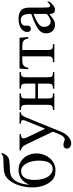

<svg xmlns="http://www.w3.org/2000/svg" viewBox="746 -1464 935 2468"><g transform="rotate(-90 1214.0 -230.5)"><path d="M382.8 -196.3Q382.8 -246.1 373 -288.3Q363.3 -330.6 345.7 -361.6Q328.1 -392.6 303.2 -409.9Q278.3 -427.2 248 -427.2Q225.6 -427.2 205.1 -418.7Q184.6 -410.2 168.9 -390.4Q153.3 -370.6 144 -337.6Q134.8 -304.7 134.8 -256.3Q134.8 -201.2 145.5 -157.5Q156.2 -113.8 175.3 -83.5Q194.3 -53.2 221.2 -37.1Q248 -21 280.3 -21Q299.3 -21 317.6 -29.8Q335.9 -38.6 350.6 -58.8Q365.2 -79.1 374 -112.8Q382.8 -146.5 382.8 -196.3ZM481.9 -677.7Q478 -664.6 472.2 -650.9Q466.3 -637.2 457.3 -624.5Q448.2 -611.8 435.1 -601.1Q421.9 -590.3 403.3 -584Q394.5 -581.1 379.9 -578.9Q365.2 -576.7 350.3 -575.2Q335.4 -573.7 322.3 -573.2Q309.1 -572.8 303.2 -572.8Q292.5 -572.8 279.8 -572.3Q267.1 -571.8 253.9 -570.6Q240.7 -569.3 228 -567.1Q215.3 -564.9 204.1 -562Q170.4 -552.2 146.2 -527.6Q122.1 -502.9 106.4 -469.5Q90.8 -436 83 -397.2Q75.2 -358.4 73.2 -320.3Q103 -391.6 149.4 -425.8Q195.8 -460 264.6 -460Q313 -460 351.8 -441.2Q390.6 -422.4 418.2 -390.4Q445.8 -358.4 460.7 -316.7Q475.6 -274.9 475.6 -229Q475.6 -200.2 469 -170.9Q462.4 -141.6 449.7 -114.5Q437 -87.4 418.2 -64Q399.4 -40.5 375.5 -22.9Q351.6 -5.4 322.5 4.6Q293.5 14.6 259.8 14.6Q211.9 14.6 178 1Q144 -12.7 118.7 -40.5Q102.5 -57.6 87.9 -82.8Q73.2 -107.9 62.3 -138.7Q51.3 -169.4 44.9 -205.3Q38.6 -241.2 38.6 -280.3Q38.6 -335.4 47.1 -383.1Q55.7 -430.7 70.3 -470.2Q85 -509.8 104 -541Q123 -572.3 144 -594.7Q157.7 -609.4 174.8 -620.4Q191.9 -631.3 213.6 -638.7Q235.4 -646 262 -649.4Q288.6 -652.8 322.3 -652.8Q324.2 -652.8 332.3 -653.1Q340.3 -653.3 351.8 -653.6Q363.3 -653.8 376.5 -654.3Q389.6 -654.8 401.6 -655.3Q413.6 -655.8 422.9 -656.5Q432.1 -657.2 436 -658.2Q445.8 -661.1 453.4 -667.2Q460.9 -673.3 463.9 -677.7Z M1003.4 -429.2Q992.7 -428.2 984.4 -426Q976.1 -423.8 968.5 -416.7Q960.9 -409.7 953.6 -396.7Q946.3 -383.8 937 -361.8L754.9 84.5Q742.2 116.2 724.9 140.9Q707.5 165.5 687.7 182.4Q668 199.2 646.5 208Q625 216.8 604 216.8Q589.4 216.8 577.1 212.4Q564.9 208 556.2 200.4Q547.4 192.9 542.5 182.6Q537.6 172.4 537.6 160.6Q537.6 141.1 550.3 128.9Q563 116.7 587.9 116.7Q595.7 116.7 606.2 119.4Q616.7 122.1 627 125.2Q637.2 128.4 645 131.1Q652.8 133.8 655.8 133.8Q663.6 133.8 671.9 130.1Q680.2 126.5 688.7 117.9Q697.3 109.4 706.1 95.2Q714.8 81.1 723.6 59.6L754.9 -18.6L594.2 -355.5Q589.8 -364.3 583.7 -376.2Q577.6 -388.2 568.4 -399.4Q559.1 -410.6 545.9 -419.2Q532.7 -427.7 514.6 -429.2V-447.3H723.6V-429.2H712.9Q694.8 -429.2 681.6 -420.9Q668.5 -412.6 668.5 -396.5Q668.5 -386.2 672.6 -373.5Q676.8 -360.8 685.1 -343.8L793.5 -118.7L893.6 -365.7Q900.9 -379.4 903.1 -394.8Q905.3 -410.2 899.4 -418.5Q897.9 -420.4 896 -422.4Q894 -424.3 889.6 -425.8Q885.3 -427.2 877.7 -428.2Q870.1 -429.2 857.9 -429.2V-447.3H1003.4Z M1307.6 0V-17.6Q1327.6 -17.6 1340.3 -20.3Q1353 -22.9 1360.4 -30.3Q1367.7 -37.6 1370.4 -50.5Q1373 -63.5 1373 -83.5V-210.9H1181.6V-83.5Q1181.6 -61 1184.3 -48.1Q1187 -35.2 1194.3 -28.3Q1201.7 -21.5 1214.4 -19.5Q1227.1 -17.6 1247.1 -17.6V0H1034.2V-17.6Q1054.2 -17.6 1066.9 -20.5Q1079.6 -23.4 1086.9 -31Q1094.2 -38.6 1097.2 -51.3Q1100.1 -64 1100.1 -83.5V-362.8Q1100.1 -382.8 1097.2 -395.8Q1094.2 -408.7 1086.9 -416Q1079.6 -423.3 1066.9 -426.3Q1054.2 -429.2 1034.2 -429.2V-447.3H1247.1V-429.2Q1227.1 -429.2 1214.4 -427.2Q1201.7 -425.3 1194.3 -418.5Q1187 -411.6 1184.3 -398.4Q1181.6 -385.3 1181.6 -362.8V-244.1H1373V-362.8Q1373 -383.3 1370.4 -396.2Q1367.7 -409.2 1360.4 -416.5Q1353 -423.8 1340.3 -426.5Q1327.6 -429.2 1307.6 -429.2V-447.3H1520V-429.2Q1500 -429.2 1487.3 -427Q1474.6 -424.8 1467.3 -417.7Q1460 -410.6 1457.3 -397.5Q1454.6 -384.3 1454.6 -362.8V-83.5Q1454.6 -62 1457.3 -48.8Q1460 -35.6 1467.3 -28.8Q1474.6 -22 1487.3 -19.8Q1500 -17.6 1520 -17.6V0Z M1952.1 -335Q1948.7 -358.9 1940.9 -374Q1933.1 -389.2 1920.9 -397.7Q1908.7 -406.2 1891.8 -409.2Q1875 -412.1 1853 -412.1H1805.2V-83.5Q1805.2 -66.9 1807.1 -54.7Q1809.1 -42.5 1815.2 -34.4Q1821.3 -26.4 1832.3 -22.5Q1843.3 -18.6 1861.3 -18.6H1880.4V0H1648.4V-18.6H1667.5Q1685.5 -18.6 1696.5 -22.5Q1707.5 -26.4 1713.6 -34.4Q1719.7 -42.5 1721.7 -54.7Q1723.6 -66.9 1723.6 -83.5V-412.1H1675.3Q1653.8 -412.1 1637 -409.2Q1620.1 -406.2 1607.9 -397.7Q1595.7 -389.2 1587.9 -374Q1580.1 -358.9 1576.7 -335H1557.1L1566.4 -447.3H1962.4L1971.7 -335Z M2268.1 -267.6Q2211.4 -245.6 2178.5 -227.3Q2145.5 -209 2128.4 -192.4Q2111.3 -175.8 2106.7 -160.4Q2102.1 -145 2102.1 -128.9Q2102.1 -111.3 2107.4 -96.7Q2112.8 -82 2121.8 -71Q2130.9 -60.1 2143.3 -53.7Q2155.8 -47.4 2169.9 -46.9Q2189 -45.9 2213.1 -58.6Q2237.3 -71.3 2268.1 -96.2ZM2427.2 -64.5Q2372.1 8.3 2320.3 8.3Q2309.6 8.3 2300 4.9Q2290.5 1.5 2283.4 -6.8Q2276.4 -15.1 2272.2 -29.1Q2268.1 -43 2268.1 -64.5Q2238.8 -41.5 2219.5 -27.1Q2200.2 -12.7 2185.3 -4.9Q2170.4 2.9 2157 5.6Q2143.6 8.3 2126 8.3Q2102.1 8.3 2082.5 0.2Q2063 -7.8 2048.8 -22.7Q2034.7 -37.6 2026.9 -58.8Q2019 -80.1 2019 -106Q2019 -130.9 2028.1 -153.3Q2037.1 -175.8 2064 -198.5Q2090.8 -221.2 2139.6 -245.1Q2188.5 -269 2268.1 -296.4V-314.9Q2268.1 -347.2 2262.9 -369.1Q2257.8 -391.1 2247.6 -405Q2237.3 -418.9 2221.4 -425Q2205.6 -431.2 2184.6 -431.2Q2153.8 -431.2 2136.2 -415.3Q2118.7 -399.4 2117.2 -376.5L2118.2 -347.2Q2119.1 -326.2 2107.7 -313.7Q2096.2 -301.3 2077.6 -301.3Q2058.1 -301.3 2047.4 -313.7Q2036.6 -326.2 2036.6 -348.1Q2036.6 -374.5 2050 -395.3Q2063.5 -416 2086.2 -430.4Q2108.9 -444.8 2138.4 -452.4Q2168 -460 2200.2 -460Q2248.5 -460 2278.1 -449.2Q2307.6 -438.5 2323.7 -418.7Q2339.8 -398.9 2345 -370.8Q2350.1 -342.8 2350.1 -307.6V-155.3Q2350.1 -124 2351.1 -104Q2352.1 -84 2352.5 -77.1Q2355 -64 2359.9 -58.6Q2364.7 -53.2 2374 -53.2Q2378.4 -53.2 2382.1 -54.2Q2385.7 -55.2 2391.4 -59.3Q2397 -63.5 2405.3 -71.3Q2413.6 -79.1 2427.2 -92.8Z"/></g></svg>

Font: Doulos SIL CyrE
Style: Regular
Weight: 400
Designer: Walt Agee, Victor Gaultney, Peter Martin, Debbi Hosken, Becca Hirsbrunner
Foundry: SIL International
Version: Version 5.000